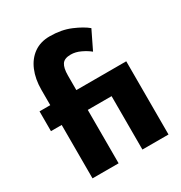

<svg xmlns="http://www.w3.org/2000/svg" viewBox="-199 -1019 1099 1163"><g transform="rotate(-30 350.5 -437.5)"><path d="M110.5 0H293V-373.5H459.5V0H642V-512H293V-613.5Q293 -666.5 309.5 -691Q326 -715.5 370.5 -715.5Q404.5 -715.5 439.2 -698.8Q474 -682 497 -663L559.5 -791.5Q524.5 -821 460.8 -848Q397 -875 315.5 -875Q250.5 -875 204.8 -842.5Q159 -810 134.8 -752.2Q110.5 -694.5 110.5 -619V-512H35.5V-373.5H110.5Z"/></g></svg>

Font: Spartan ExtraBold
Style: Regular
Weight: 800
Designer: Matt Bailey, Mirko Velimirovic
Foundry: Matt Bailey
Version: Version 1.003; ttfautohint (v1.8.3)